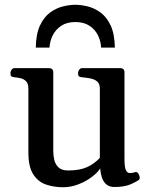

<svg xmlns="http://www.w3.org/2000/svg" viewBox="-20 -766 634 799"><path d="M242.2 13.2Q205.1 13.2 172.1 2.2Q139.2 -8.8 118.7 -40Q98.1 -71.3 98.1 -131.8V-397Q98.1 -418 88.9 -427.5Q79.6 -437 66.4 -440.2Q53.2 -443.4 41 -444.3Q30.8 -445.3 27.1 -448.5Q23.4 -451.7 23.4 -462.4Q23.4 -467.8 27.8 -475.1Q32.2 -482.4 40 -482.4H183.6Q201.7 -482.4 201.7 -464.8V-136.7Q201.7 -120.6 205.6 -102.1Q209.5 -83.5 222.7 -70.1Q235.8 -56.6 263.2 -56.6Q311 -56.6 341.3 -70.1Q371.6 -83.5 395.5 -108.9V-397Q395.5 -418 384 -427.2Q372.6 -436.5 355.5 -439.7Q338.4 -442.9 322.3 -444.3Q312 -445.3 308.3 -448.5Q304.7 -451.7 304.7 -462.4Q304.7 -467.8 309.1 -475.1Q313.5 -482.4 321.3 -482.4H480Q498 -482.4 498 -464.8V-103.5Q498 -68.4 504.4 -57.1Q510.7 -45.9 518.6 -45.9Q525.4 -45.9 530.8 -46.6Q536.1 -47.4 542 -49.8Q550.3 -52.2 555.9 -43.2Q561.5 -34.2 561.5 -25.9Q561.5 -20.5 558.6 -18.1Q552.2 -12.2 525.9 0Q499.5 12.2 456.1 12.2Q437 12.2 424.6 2.9Q412.1 -6.3 405.5 -23.7Q398.9 -41 397 -65.4Q387.2 -48.8 363 -30.3Q338.9 -11.7 307.1 0.7Q275.4 13.2 242.2 13.2ZM293.5 -746.1Q316.9 -746.1 345 -739.3Q373 -732.4 398.4 -713.9Q423.8 -695.3 440.4 -660.2Q457 -625 458 -567.9H400.9Q399.4 -595.2 387.5 -619.4Q375.5 -643.6 352.1 -658.9Q328.6 -674.3 293.5 -674.3Q258.3 -674.3 235.1 -658.9Q211.9 -643.6 199.7 -619.4Q187.5 -595.2 186 -567.9H128.9Q129.9 -625 146.5 -660.2Q163.1 -695.3 188.5 -713.9Q213.9 -732.4 241.9 -739.3Q270 -746.1 293.5 -746.1Z"/></svg>

Font: Gelasio Medium
Style: Regular
Weight: 500
Designer: Eben Sorkin
Foundry: Eben Sorkin
Version: Version 1.008